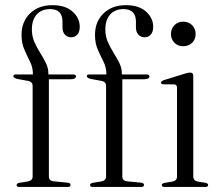

<svg xmlns="http://www.w3.org/2000/svg" viewBox="-20 -742 871 762"><path d="M174 -42Q174 -24.5 192.5 -22.5L248 -17Q260 -16 260 -8Q260 0 248.5 0H56Q46 0 46 -7.5Q46 -14.5 57 -16.5L91 -22Q109.5 -26 109.5 -41V-401.5Q109.5 -416.5 93.5 -420.5L47.5 -429Q33 -433 33 -439.5Q33 -446.5 42.5 -446.5H110.5V-450Q110.5 -474.5 99.2 -497Q88 -519.5 76.8 -544.8Q65.5 -570 65.5 -603.5Q65.5 -656 99.2 -688.8Q133 -721.5 188 -721.5Q240 -721.5 268.2 -695.8Q296.5 -670 296.5 -636Q296.5 -615.5 287 -604.8Q277.5 -594 262.5 -594Q247.5 -594 237.8 -604.5Q228 -615 228 -633.5V-656Q228 -706 178 -706Q144.5 -705.5 125.5 -684.2Q106.5 -663 106.5 -625Q106.5 -598.5 116.2 -576Q126 -553.5 139 -533Q152 -512.5 162 -492.2Q172 -472 172 -450.5V-446.5H270.5Q281.5 -446.5 281.5 -439Q281.5 -427.5 260 -427.5H174ZM465.5 -42Q465.5 -24.5 484 -22.5L539.5 -17Q551.5 -16 551.5 -8Q551.5 0 540 0H347.5Q337.5 0 337.5 -7.5Q337.5 -14.5 348.5 -16.5L382.5 -22Q401 -26 401 -41V-401.5Q401 -416.5 385 -420.5L339 -429Q324.5 -433 324.5 -439.5Q324.5 -446.5 334 -446.5H402V-450Q402 -474.5 390.8 -497Q379.5 -519.5 368.2 -544.8Q357 -570 357 -603.5Q357 -656 390.8 -688.8Q424.5 -721.5 479.5 -721.5Q531.5 -721.5 559.8 -695.8Q588 -670 588 -636Q588 -615.5 578.5 -604.8Q569 -594 554 -594Q539 -594 529.2 -604.5Q519.5 -615 519.5 -633.5V-656Q519.5 -706 469.5 -706Q436 -705.5 417 -684.2Q398 -663 398 -625Q398 -598.5 407.8 -576Q417.5 -553.5 430.5 -533Q443.5 -512.5 453.5 -492.2Q463.5 -472 463.5 -450.5V-446.5H562Q573 -446.5 573 -439Q573 -427.5 551.5 -427.5H465.5ZM707 -558.5Q686 -558.5 672.2 -572.2Q658.5 -586 658.5 -607Q658.5 -628 672.2 -642Q686 -656 707 -656Q729 -656 742.8 -641.8Q756.5 -627.5 756.5 -607Q756.5 -586 742.5 -572.2Q728.5 -558.5 707 -558.5ZM747 -441.5V-42Q747 -25 764.5 -21.5L795 -16.5Q806 -14.5 806 -7.5Q806 0 794.5 0H632.5Q622 0 622 -7.5Q622 -13.5 632 -16L665 -21.5Q682.5 -25 682.5 -41.5V-394Q682.5 -406.5 671.5 -407L628 -407.5Q619 -408 619 -414Q619 -419.5 629 -423.5L713 -449.5Q727.5 -454 734.5 -454Q747 -454 747 -441.5Z"/></svg>

Font: Fraunces 72pt S000 Light
Style: Regular
Weight: 300
Version: Version 1.000; ttfautohint (v1.8.3)